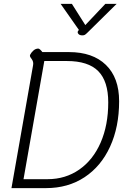

<svg xmlns="http://www.w3.org/2000/svg" viewBox="-20 -968 658 988"><path d="M150 -631Q151 -634 151 -640Q151 -649 148 -655.5Q145 -662 138.5 -670.5Q132 -679 135 -686Q140 -697 151.5 -707.5Q163 -718 177 -718Q181 -718 187 -712.5Q193 -707 198 -700H335Q457 -700 525 -634Q593 -568 593 -447Q593 -315 546.5 -213.5Q500 -112 415 -56Q330 0 217 0H39ZM225 -46Q317 -46 388 -95.5Q459 -145 498 -234.5Q537 -324 537 -441Q537 -550 485.5 -602Q434 -654 324 -654H208L101 -46ZM382 -809 386 -814 292 -948H350L419 -839L522 -948H580L432 -802Q422 -792 417 -789Q412 -786 404 -786Q389 -786 383 -794Q377 -802 382 -809Z"/></svg>

Font: Niramit ExtraLight
Style: Italic
Weight: 200
Italic angle: -10°
Designer: Katatrad Aksorn Co.,Ltd.
Foundry: Cadson Demak Co.,Ltd.
Version: Version 1.000; ttfautohint (v1.6)